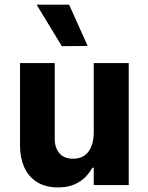

<svg xmlns="http://www.w3.org/2000/svg" viewBox="-20 -804 641 834"><path d="M232.2 10Q176.6 10 139.7 -13.8Q102.8 -37.6 84.9 -78.5Q67 -119.4 67 -170.2V-530H217.8V-200.4Q217.8 -161.6 238.2 -138.1Q258.6 -114.6 297.2 -114.6Q321.8 -114.6 339 -123.7Q356.2 -132.8 366.6 -148.6Q377 -164.4 382.1 -184.2Q387.2 -204 387.2 -224.8V-530H539.2V0H387.2V-75.4H381.2Q370.4 -55 351 -35.1Q331.6 -15.2 302.4 -2.6Q273.2 10 232.2 10ZM360.8 -604.4 248.6 -603.4 139 -783.8H280.2Z"/></svg>

Font: Be Vietnam Pro Variable Thin
Style: Regular
Weight: 100
Designer: Lam Bao, Tony Le, Vietanh Nguyen
Foundry: Yellow Type Foundry
Version: Version 1.002